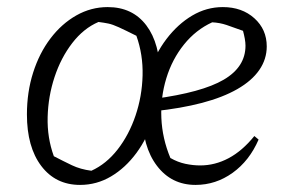

<svg xmlns="http://www.w3.org/2000/svg" viewBox="-20 -514 822 542"><path d="M206 8Q137 8 96.5 -45.5Q56 -99 56 -191Q56 -254 73.5 -309Q91 -364 122.5 -405.5Q154 -447 195.5 -470.5Q237 -494 284 -494Q354 -494 393 -442.5Q432 -391 432 -299Q432 -235 414 -179.5Q396 -124 365 -82Q334 -40 293.5 -16Q253 8 206 8ZM238 -32Q280 -51 312 -92Q344 -133 362.5 -187.5Q381 -242 382.5 -301Q384 -360 365 -413Q333 -429 315.5 -437Q298 -445 286 -447.5Q274 -450 258 -452Q216 -434 184 -392.5Q152 -351 134 -296.5Q116 -242 114.5 -183.5Q113 -125 132 -73Q159 -59 183 -47.5Q207 -36 238 -32ZM532 8Q464 8 423 -46Q382 -100 382 -191Q382 -251 400 -306.5Q418 -362 450 -404Q482 -446 522.5 -470Q563 -494 609 -494Q663 -494 698 -462.5Q733 -431 733 -383Q733 -347 712 -316.5Q691 -286 650 -262.5Q609 -239 550 -223.5Q491 -208 415 -200V-235Q550 -253 611.5 -289Q673 -325 673 -385Q673 -394 671 -405Q669 -416 666 -427Q639 -437 619.5 -443.5Q600 -450 579 -451Q533 -430 499.5 -388.5Q466 -347 449.5 -293Q433 -239 435.5 -181Q438 -123 461 -68Q482 -56 503.5 -51.5Q525 -47 545 -47Q587 -47 625.5 -67.5Q664 -88 698 -130L710 -120Q684 -60 636.5 -26Q589 8 532 8Z"/></svg>

Font: Piazzolla 8pt ExtraLight
Style: Italic
Weight: 250
Italic angle: -11.3°
Designer: Juan Pablo del Peral
Foundry: Huerta Tipografica
Version: Version 2.001